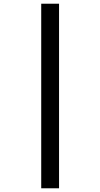

<svg xmlns="http://www.w3.org/2000/svg" viewBox="-20 -781 540 1034"><path d="M202 -761H298V233H202Z"/></svg>

Font: Noto Sans SemiCondensed SemiBold
Style: Regular
Weight: 600
Width: 4
Designer: Monotype Design Team
Foundry: Monotype Imaging Inc.
Version: Version 2.013; ttfautohint (v1.8.4.7-5d5b)